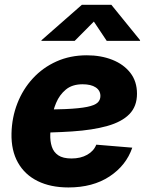

<svg xmlns="http://www.w3.org/2000/svg" viewBox="-20 -784 631 815"><path d="M270.5 11.7Q194.8 11.7 139.9 -15.4Q85 -42.5 56.2 -93.8Q27.3 -145 28.8 -217.3Q30.3 -285.2 53.7 -345.2Q77.1 -405.3 119.4 -451.2Q161.6 -497.1 219.7 -523.2Q277.8 -549.3 348.6 -549.3Q408.2 -549.3 456.5 -530.3Q504.9 -511.2 533.2 -474.9Q561.5 -438.5 561.5 -386.2Q561.5 -332.5 529.3 -299.6Q497.1 -266.6 435.5 -249.3Q374 -231.9 286.4 -226.1Q198.7 -220.2 87.4 -220.2L103.5 -318.4Q199.2 -318.4 258.5 -321Q317.9 -323.7 349.9 -330.3Q381.8 -336.9 394 -348.1Q406.2 -359.4 406.2 -376.5Q406.2 -399.9 386.2 -413.1Q366.2 -426.3 330.6 -426.3Q286.6 -426.3 259.5 -403.8Q232.4 -381.3 218.3 -347.4Q204.1 -313.5 199 -277.3Q193.8 -241.2 193.4 -213.4Q192.4 -184.6 200 -161.4Q207.5 -138.2 227.3 -124.8Q247.1 -111.3 283.7 -111.3Q322.3 -111.3 350.1 -127Q377.9 -142.6 388.7 -169.9L541.5 -157.2Q515.6 -81.5 444.8 -34.9Q374 11.7 270.5 11.7ZM296.9 -610.4H155.8L156.2 -613.3L327.6 -763.7H452.6L574.7 -613.3L574.2 -610.4H433.1L378.4 -692.4Z"/></svg>

Font: Inter 17pt ExtraBold
Style: Italic
Weight: 800
Italic angle: -9.3988°
Version: Version 4.001;git-66647c0bb